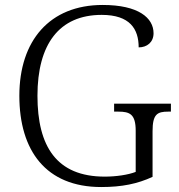

<svg xmlns="http://www.w3.org/2000/svg" viewBox="-20 -744 722 774"><path d="M388 10C472 10 534 -3 595 -31V-215C595 -284 614 -294 658 -294H669V-326H440V-294H457C503 -294 527 -284 527 -217V-51C496 -39 448 -32 402 -32C208 -32 131 -154 131 -358C131 -565 218 -684 390 -684C504 -684 539 -627 539 -553C573 -553 599 -574 599 -610C599 -672 538 -724 394 -724C180 -724 58 -580 58 -358C58 -137 165 10 388 10Z"/></svg>

Font: Noto Serif Devanagari Light
Style: Regular
Weight: 300
Designer: Universal Thirst, Indian Type Foundry and the Monotype Design Team
Foundry: Monotype Imaging Inc.
Version: Version 2.004